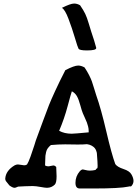

<svg xmlns="http://www.w3.org/2000/svg" viewBox="-20 -1072 787 1092"><path d="M332 -1027.3Q380.9 -1051.8 401.4 -1051.8Q418.9 -1051.8 435.5 -1042Q455.1 -1013.7 464.8 -993.2Q474.6 -972.7 484.4 -939.5Q494.1 -906.2 499 -891.6Q517.6 -837.9 527.3 -799.8V-798.8Q527.3 -785.2 474.6 -785.2Q432.6 -785.2 426.8 -794.9Q421.9 -802.7 405.8 -857.4Q389.6 -912.1 369.6 -964.8Q349.6 -1017.6 332 -1027.3ZM388.7 -552.7Q383.8 -540 364.7 -468.3Q345.7 -396.5 316.4 -328.1Q346.7 -311.5 387.7 -311.5Q402.3 -311.5 484.4 -319.3V-327.1Q484.4 -339.8 481 -353Q477.5 -366.2 474.1 -375.5Q470.7 -384.8 462.9 -401.4Q455.1 -418 451.2 -427.7Q445.3 -441.4 436.5 -474.1Q427.7 -506.8 417.5 -524.9Q407.2 -543 388.7 -552.7ZM727.5 -13.7Q724.6 -10.7 719.2 -11.7Q713.9 -12.7 710.9 -10.7Q661.1 0 515.6 0H433.6Q409.2 0 409.2 -32.2Q409.2 -69.3 433.6 -97.7Q443.4 -108.4 451.2 -108.4Q454.1 -108.4 466.3 -105Q478.5 -101.6 491.2 -101.6Q506.8 -101.6 523.4 -105.5Q525.4 -109.4 527.3 -111.3Q529.3 -113.3 530.8 -113.8Q532.2 -114.3 533.2 -115.2Q534.2 -116.2 534.7 -119.6Q535.2 -123 535.2 -128.9Q535.2 -146.5 531.2 -197.3Q531.2 -199.2 530.8 -202.6Q530.3 -206.1 527.3 -214.4Q524.4 -222.7 519 -229.5Q513.7 -236.3 502 -243.2Q490.2 -250 474.6 -252Q455.1 -250 421.9 -250Q410.2 -250 386.7 -250.5Q363.3 -251 350.6 -251Q312.5 -251 269.5 -247.1Q258.8 -238.3 252 -229Q245.1 -219.7 242.2 -207Q239.3 -194.3 238.3 -186Q237.3 -177.7 237.3 -158.7Q237.3 -139.6 236.3 -130.9Q245.1 -126 253.9 -126Q259.8 -126 269.5 -128.4Q279.3 -130.9 283.2 -130.9Q292 -130.9 299.8 -122.1Q301.8 -81.1 301.8 -69.3Q301.8 -33.2 292 -22.5Q273.4 -3.9 247.1 -3.9Q236.3 -3.9 210 -8.8Q183.6 -13.7 168 -13.7H161.1Q146.5 -13.7 122.1 -12.7Q97.7 -11.7 83 -10.7Q80.1 -9.8 73.7 -6.8Q67.4 -3.9 62.5 -3.9Q51.8 -3.9 33.2 -17.6Q30.3 -22.5 23.9 -29.3Q17.6 -36.1 13.7 -42Q9.8 -47.9 9.8 -55.7Q12.7 -101.6 63.5 -131.8Q73.2 -136.7 82 -136.7Q87.9 -136.7 100.1 -134.3Q112.3 -131.8 117.2 -131.8Q127.9 -131.8 133.8 -136.7Q141.6 -148.4 153.8 -182.1Q166 -215.8 174.8 -244.1L183.6 -272.5Q200.2 -317.4 223.6 -381.3Q247.1 -445.3 258.3 -473.6Q269.5 -502 293.5 -554.2Q317.4 -606.4 351.6 -672.9Q402.3 -699.2 424.8 -699.2Q441.4 -699.2 460.9 -688.5Q476.6 -665 487.3 -643.6Q498 -622.1 502.4 -609.4Q506.8 -596.7 514.6 -571.3Q522.5 -545.9 527.3 -530.3Q554.7 -453.1 584.5 -325.2Q614.3 -197.3 635.7 -138.7Q647.5 -122.1 682.1 -110.8Q716.8 -99.6 727.5 -80.1Q739.3 -59.6 739.3 -43Q739.3 -27.3 727.5 -13.7Z"/></svg>

Font: LPEducational
Style: Medium
Weight: 500
Designer: Based on Essays1743, by John Stracke, which says:

Based on the typeface in a 1743 English translation of the essays of 
Version: Version 001.204